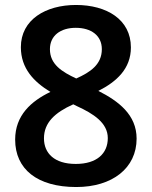

<svg xmlns="http://www.w3.org/2000/svg" viewBox="-20 -743 612 773"><path d="M286 -723C164 -723 64 -664 64 -553C64 -467 117 -413 183 -373C106 -336 41 -279 41 -181C41 -62 130 10 287 10C432 10 530 -66 530 -185C530 -281 457 -336 376 -377C449 -414 507 -466 507 -552C507 -665 409 -723 286 -723ZM285 -631C347 -631 390 -600 390 -545C390 -483 343 -452 287 -427C229 -454 181 -484 181 -545C181 -600 224 -631 285 -631ZM157 -186C157 -249 201 -290 275 -323L289 -316C357 -285 414 -248 414 -187C414 -125 370 -83 285 -83C199 -83 157 -126 157 -186Z"/></svg>

Font: Noto Sans Kayah Li SemiBold
Style: Regular
Weight: 600
Designer: Monotype Design Team, Sérgio Martins
Foundry: Monotype Imaging Inc.
Version: Version 2.002